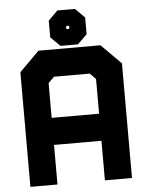

<svg xmlns="http://www.w3.org/2000/svg" viewBox="-60 -948 763 996"><g transform="rotate(-5 322.0 -450.0)"><path d="M57.5 0V-597L160.5 -700H483.5L586.5 -597V0H445.5V-206H198.5V0ZM128 -71H127.5V-274.5H518.5V-71H518V-567.5L455.5 -629.5H190.5L128 -567.5ZM198.5 -347H445.5V-528L415 -558.5H229L198.5 -528ZM127.5 -274V-567.5L190.5 -630H455.5L518.5 -567.5V-274ZM276.5 -715 227.5 -763.5V-850.5L276.5 -899.5H368L417 -850.5V-763.5L368 -715ZM295.5 -757.5H349.5L375.5 -783V-833L349.5 -859H295.5L269.5 -833V-783ZM295.5 -757.5 269.5 -783V-833L295.5 -859H349.5L375.5 -833V-783L349.5 -757.5ZM318 -798.5H326.5L331 -803.5V-811L326.5 -815.5H318L313.5 -811V-803.5Z"/></g></svg>

Font: Tourney Black
Style: Regular
Weight: 900
Version: Version 1.015